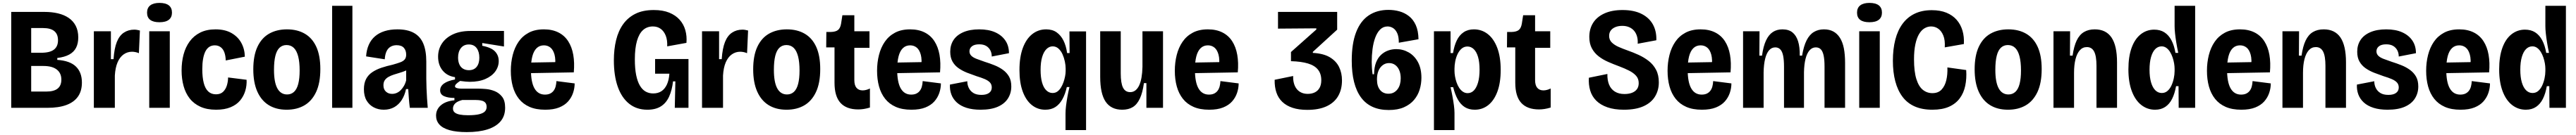

<svg xmlns="http://www.w3.org/2000/svg" viewBox="-20 -742 17677 929"><path d="M57 0V-660H286Q336 -660 378 -650Q420 -640 451 -619Q482 -598 499.5 -564.5Q517 -531 517 -484Q517 -443 502 -413.5Q487 -384 455 -366.5Q423 -349 373 -343V-330Q460 -324 501 -284Q542 -244 542 -174Q542 -116 515 -77.5Q488 -39 435.5 -19.5Q383 0 305 0ZM194 -112H298Q350 -112 375.5 -132.5Q401 -153 401 -194Q401 -239 369.5 -263.5Q338 -288 278 -288H194ZM194 -379H263Q322 -379 350 -400.5Q378 -422 378 -465Q378 -507 352.5 -528Q327 -549 275 -549H194Z M624 0V-278V-527H741V-335H759Q764 -409 781.5 -453Q799 -497 830 -517.5Q861 -538 901 -538Q910 -538 919.5 -536.5Q929 -535 940 -532L933 -376Q922 -381 909.5 -383.5Q897 -386 886 -386Q854 -386 828 -367.5Q802 -349 786.5 -312.5Q771 -276 768 -222V0Z M1004 0V-527H1145V0ZM1074 -589Q1032 -589 1010.5 -605.5Q989 -622 989 -655Q989 -688 1011 -705Q1033 -722 1074 -722Q1117 -722 1138.5 -705Q1160 -688 1160 -655Q1160 -623 1138.5 -606Q1117 -589 1074 -589Z M1463 13Q1400 13 1355 -7.5Q1310 -28 1281.5 -64.5Q1253 -101 1239.5 -150.5Q1226 -200 1226 -257Q1226 -316 1239.5 -367Q1253 -418 1281.5 -457Q1310 -496 1354 -518Q1398 -540 1459 -540Q1524 -540 1568.5 -514.5Q1613 -489 1636 -446.5Q1659 -404 1660 -352L1529 -326Q1528 -358 1519.5 -381.5Q1511 -405 1494 -417.5Q1477 -430 1454 -430Q1432 -430 1416 -419.5Q1400 -409 1389.5 -388.5Q1379 -368 1373.5 -337Q1368 -306 1368 -266Q1368 -210 1378 -171Q1388 -132 1409 -112.5Q1430 -93 1462 -93Q1493 -93 1511 -110.5Q1529 -128 1537 -155Q1545 -182 1545 -209L1672 -193Q1674 -154 1663 -117Q1652 -80 1627.5 -50.5Q1603 -21 1562 -4Q1521 13 1463 13Z M1947 13Q1875 13 1824 -18.5Q1773 -50 1745.5 -112Q1718 -174 1718 -265Q1718 -359 1746.5 -420Q1775 -481 1827 -510.5Q1879 -540 1949 -540Q2020 -540 2071.5 -510Q2123 -480 2150.5 -419.5Q2178 -359 2178 -267Q2178 -171 2149 -109Q2120 -47 2068.5 -17Q2017 13 1947 13ZM1950 -92Q1978 -92 1997.5 -110Q2017 -128 2026.5 -165Q2036 -202 2036 -257Q2036 -315 2026 -354Q2016 -393 1996 -412.5Q1976 -432 1946 -432Q1918 -432 1898.5 -414Q1879 -396 1869.5 -358Q1860 -320 1860 -262Q1860 -176 1883 -134Q1906 -92 1950 -92Z M2259 0V-702H2398V0Z M2613 13Q2576 13 2545 -3Q2514 -19 2495.5 -50Q2477 -81 2477 -128Q2477 -170 2492 -198.5Q2507 -227 2534.5 -245.5Q2562 -264 2598 -276Q2634 -288 2675 -297Q2707 -306 2727 -313.5Q2747 -321 2757 -333Q2767 -345 2767 -366Q2767 -395 2751 -413Q2735 -431 2701 -431Q2678 -431 2660 -420.5Q2642 -410 2632 -388.5Q2622 -367 2620 -334L2492 -354Q2495 -399 2510.5 -434Q2526 -469 2553.5 -492.5Q2581 -516 2619.5 -528Q2658 -540 2707 -540Q2776 -540 2820 -515.5Q2864 -491 2884.5 -442Q2905 -393 2905 -318V-201Q2905 -170 2906.5 -135Q2908 -100 2910 -65.5Q2912 -31 2915 0H2792Q2788 -31 2785.5 -63Q2783 -95 2781 -129H2766Q2757 -86 2736.5 -54Q2716 -22 2685 -4.5Q2654 13 2613 13ZM2670 -96Q2687 -96 2702 -102.5Q2717 -109 2729.5 -121.5Q2742 -134 2752 -151.5Q2762 -169 2767 -190V-277L2794 -276Q2781 -263 2762 -255Q2743 -247 2722.5 -241Q2702 -235 2682 -228.5Q2662 -222 2646 -213Q2630 -204 2620.5 -190.5Q2611 -177 2611 -155Q2611 -127 2628 -111.5Q2645 -96 2670 -96Z M3183 167Q3111 167 3064 153.5Q3017 140 2994.5 114.5Q2972 89 2972 54Q2972 11 3005 -17.5Q3038 -46 3098 -52V-68Q3055 -68 3027.5 -80Q3000 -92 3000 -120Q3000 -148 3026 -167Q3052 -186 3102 -195V-211Q3048 -219 3017 -257Q2986 -295 2986 -352Q2986 -403 3012.5 -443Q3039 -483 3088.5 -506Q3138 -529 3208 -529H3438V-422L3289 -446V-427Q3351 -415 3376.5 -388Q3402 -361 3402 -322Q3402 -283 3378.5 -250.5Q3355 -218 3310.5 -198.5Q3266 -179 3203 -179Q3191 -179 3175 -180.5Q3159 -182 3137 -185Q3119 -173 3110.5 -164.5Q3102 -156 3102 -148Q3102 -142 3108.5 -138.5Q3115 -135 3126 -133.5Q3137 -132 3149 -132H3263Q3283 -132 3313.5 -129.5Q3344 -127 3374 -115Q3404 -103 3425 -76.5Q3446 -50 3446 -1Q3446 56 3414.5 93Q3383 130 3324.5 148.5Q3266 167 3183 167ZM3191 51Q3240 51 3268 44Q3296 37 3307.5 24.5Q3319 12 3319 -6Q3319 -24 3311 -34Q3303 -44 3290 -48Q3277 -52 3264 -53Q3251 -54 3242 -54H3152Q3118 -45 3103 -30Q3088 -15 3088 5Q3088 22 3100 32Q3112 42 3135 46.5Q3158 51 3191 51ZM3197 -259Q3232 -259 3250.5 -282Q3269 -305 3269 -345Q3269 -386 3250.5 -411Q3232 -436 3197 -436Q3162 -436 3142.5 -411Q3123 -386 3123 -346Q3123 -320 3131.5 -300Q3140 -280 3157 -269.5Q3174 -259 3197 -259Z M3721 13Q3658 13 3613.5 -6.5Q3569 -26 3540.5 -62Q3512 -98 3498.5 -147Q3485 -196 3485 -255Q3485 -312 3498 -363.5Q3511 -415 3538 -454.5Q3565 -494 3608 -517Q3651 -540 3712 -540Q3769 -540 3811 -519Q3853 -498 3878.5 -458.5Q3904 -419 3913.5 -364.5Q3923 -310 3917 -244L3583 -238V-311L3818 -315L3788 -278Q3794 -332 3785 -365.5Q3776 -399 3757 -414.5Q3738 -430 3712 -430Q3682 -430 3662 -410.5Q3642 -391 3632.5 -354Q3623 -317 3623 -263Q3623 -176 3647.5 -133.5Q3672 -91 3719 -91Q3740 -91 3754.5 -98Q3769 -105 3778.5 -117.5Q3788 -130 3792.5 -147Q3797 -164 3798 -184L3923 -168Q3923 -135 3912 -102.5Q3901 -70 3878 -44Q3855 -18 3816.5 -2.5Q3778 13 3721 13Z M4422 13Q4348 13 4296.5 -28.5Q4245 -70 4218.5 -146Q4192 -222 4192 -327Q4192 -403 4207.5 -466.5Q4223 -530 4256 -576Q4289 -622 4340.5 -647.5Q4392 -673 4466 -673Q4528 -673 4572 -655Q4616 -637 4643.5 -606Q4671 -575 4682.5 -534Q4694 -493 4690 -447L4558 -423Q4560 -466 4548 -496.5Q4536 -527 4513.5 -543.5Q4491 -560 4460 -560Q4420 -560 4392.5 -535.5Q4365 -511 4350.5 -460.5Q4336 -410 4336 -334Q4336 -270 4345 -225.5Q4354 -181 4370.5 -153Q4387 -125 4410 -112Q4433 -99 4462 -99Q4495 -99 4518.5 -114.5Q4542 -130 4556 -160.5Q4570 -191 4573 -235H4475V-336H4704V-223V0H4610L4614 -182H4598Q4591 -121 4571 -77Q4551 -33 4514.5 -10Q4478 13 4422 13Z M4797 0V-278V-527H4914V-335H4932Q4937 -409 4954.5 -453Q4972 -497 5003 -517.5Q5034 -538 5074 -538Q5083 -538 5092.5 -536.5Q5102 -535 5113 -532L5106 -376Q5095 -381 5082.5 -383.5Q5070 -386 5059 -386Q5027 -386 5001 -367.5Q4975 -349 4959.5 -312.5Q4944 -276 4941 -222V0Z M5377 13Q5305 13 5254 -18.5Q5203 -50 5175.5 -112Q5148 -174 5148 -265Q5148 -359 5176.5 -420Q5205 -481 5257 -510.5Q5309 -540 5379 -540Q5450 -540 5501.5 -510Q5553 -480 5580.5 -419.5Q5608 -359 5608 -267Q5608 -171 5579 -109Q5550 -47 5498.5 -17Q5447 13 5377 13ZM5380 -92Q5408 -92 5427.5 -110Q5447 -128 5456.5 -165Q5466 -202 5466 -257Q5466 -315 5456 -354Q5446 -393 5426 -412.5Q5406 -432 5376 -432Q5348 -432 5328.5 -414Q5309 -396 5299.5 -358Q5290 -320 5290 -262Q5290 -176 5313 -134Q5336 -92 5380 -92Z M5869 11Q5788 11 5747 -34Q5706 -79 5706 -173V-416H5649L5650 -522H5681Q5715 -523 5730.5 -536Q5746 -549 5751 -579L5760 -637H5842V-527H5946V-413H5842V-191Q5842 -155 5857 -137.5Q5872 -120 5899 -120Q5911 -120 5924 -123.5Q5937 -127 5949 -133V-2Q5926 5 5906.5 8Q5887 11 5869 11Z M6234 13Q6171 13 6126.5 -6.5Q6082 -26 6053.5 -62Q6025 -98 6011.5 -147Q5998 -196 5998 -255Q5998 -312 6011 -363.5Q6024 -415 6051 -454.5Q6078 -494 6121 -517Q6164 -540 6225 -540Q6282 -540 6324 -519Q6366 -498 6391.5 -458.5Q6417 -419 6426.5 -364.5Q6436 -310 6430 -244L6096 -238V-311L6331 -315L6301 -278Q6307 -332 6298 -365.5Q6289 -399 6270 -414.5Q6251 -430 6225 -430Q6195 -430 6175 -410.5Q6155 -391 6145.5 -354Q6136 -317 6136 -263Q6136 -176 6160.5 -133.5Q6185 -91 6232 -91Q6253 -91 6267.5 -98Q6282 -105 6291.5 -117.5Q6301 -130 6305.5 -147Q6310 -164 6311 -184L6436 -168Q6436 -135 6425 -102.5Q6414 -70 6391 -44Q6368 -18 6329.5 -2.5Q6291 13 6234 13Z M6708 13Q6653 13 6612 0Q6571 -13 6545 -37Q6519 -61 6507.5 -92.5Q6496 -124 6498 -160L6617 -183Q6617 -158 6627.5 -136.5Q6638 -115 6659 -102Q6680 -89 6714 -89Q6748 -89 6766.5 -102.5Q6785 -116 6785 -140Q6785 -161 6772.5 -174.5Q6760 -188 6736.5 -198Q6713 -208 6680 -218Q6648 -229 6616 -241.5Q6584 -254 6557.5 -272.5Q6531 -291 6515.5 -318.5Q6500 -346 6500 -386Q6500 -432 6522.5 -466.5Q6545 -501 6590 -520.5Q6635 -540 6699 -540Q6763 -540 6808 -520Q6853 -500 6878 -463.5Q6903 -427 6903 -376L6785 -353Q6785 -377 6775 -396Q6765 -415 6746.5 -426Q6728 -437 6699 -437Q6666 -437 6649 -423.5Q6632 -410 6632 -389Q6632 -371 6644.5 -358.5Q6657 -346 6680.5 -337Q6704 -328 6736 -317Q6771 -306 6803.5 -293Q6836 -280 6862 -261Q6888 -242 6903.5 -215Q6919 -188 6919 -147Q6919 -101 6896 -64.5Q6873 -28 6826.5 -7.5Q6780 13 6708 13Z M7291 153V40Q7291 16 7294.5 -13Q7298 -42 7304 -75.5Q7310 -109 7318 -143H7300Q7289 -94 7269.5 -59Q7250 -24 7221.5 -5.5Q7193 13 7152 13Q7100 13 7060 -19Q7020 -51 6997.5 -112Q6975 -173 6975 -260Q6975 -349 6998 -411.5Q7021 -474 7062.5 -507Q7104 -540 7158 -540Q7201 -540 7230 -519.5Q7259 -499 7277 -463Q7295 -427 7302 -377H7319L7318 -526H7432V-268V153ZM7202 -102Q7221 -102 7235 -112Q7249 -122 7259.5 -139Q7270 -156 7277 -176Q7284 -196 7288 -216.5Q7292 -237 7292 -254V-270Q7292 -292 7286.5 -318.5Q7281 -345 7270.5 -368.5Q7260 -392 7243 -407.5Q7226 -423 7203 -423Q7179 -423 7160 -404Q7141 -385 7130.5 -349Q7120 -313 7120 -261Q7120 -210 7130 -174.5Q7140 -139 7159 -120.5Q7178 -102 7202 -102Z M7680 13Q7604 13 7566.5 -42Q7529 -97 7529 -213V-527H7670V-237Q7670 -170 7685.5 -139Q7701 -108 7735 -108Q7755 -108 7770.5 -120Q7786 -132 7796.5 -154.5Q7807 -177 7812.5 -209Q7818 -241 7819 -282V-527H7960V-224V0H7846V-170H7829Q7820 -104 7801 -63.5Q7782 -23 7752.5 -5Q7723 13 7680 13Z M8277 13Q8214 13 8169.5 -6.5Q8125 -26 8096.5 -62Q8068 -98 8054.5 -147Q8041 -196 8041 -255Q8041 -312 8054 -363.5Q8067 -415 8094 -454.5Q8121 -494 8164 -517Q8207 -540 8268 -540Q8325 -540 8367 -519Q8409 -498 8434.5 -458.5Q8460 -419 8469.5 -364.5Q8479 -310 8473 -244L8139 -238V-311L8374 -315L8344 -278Q8350 -332 8341 -365.5Q8332 -399 8313 -414.5Q8294 -430 8268 -430Q8238 -430 8218 -410.5Q8198 -391 8188.5 -354Q8179 -317 8179 -263Q8179 -176 8203.5 -133.5Q8228 -91 8275 -91Q8296 -91 8310.5 -98Q8325 -105 8334.5 -117.5Q8344 -130 8348.5 -147Q8353 -164 8354 -184L8479 -168Q8479 -135 8468 -102.5Q8457 -70 8434 -44Q8411 -18 8372.5 -2.5Q8334 13 8277 13Z M8950 14Q8892 14 8849.5 0Q8807 -14 8779 -40.5Q8751 -67 8738 -105.5Q8725 -144 8726 -193L8853 -219Q8852 -191 8858.5 -168Q8865 -145 8878 -129Q8891 -113 8910 -104.5Q8929 -96 8953 -96Q8981 -96 9002 -106.5Q9023 -117 9034.5 -138Q9046 -159 9046 -190Q9046 -234 9023.5 -262.5Q9001 -291 8955 -305Q8909 -319 8838 -321V-384L9012 -539V-547L8749 -545V-660H9155V-538L8988 -385V-378Q9061 -374 9104.5 -348Q9148 -322 9168 -281Q9188 -240 9188 -189Q9188 -126 9161.5 -80.5Q9135 -35 9082 -10.5Q9029 14 8950 14Z M9509 15Q9382 15 9318.5 -71.5Q9255 -158 9255 -325Q9255 -443 9285 -520.5Q9315 -598 9371.5 -636Q9428 -674 9507 -674Q9546 -674 9582 -664Q9618 -654 9647.5 -631Q9677 -608 9694.5 -569Q9712 -530 9713 -472L9578 -448Q9578 -491 9566.5 -515Q9555 -539 9537.5 -549.5Q9520 -560 9501 -560Q9471 -560 9450 -539Q9429 -518 9416 -482.5Q9403 -447 9397.5 -403.5Q9392 -360 9392 -315Q9392 -297 9393.5 -274Q9395 -251 9398 -231H9408Q9409 -279 9421.5 -311.5Q9434 -344 9456 -364.5Q9478 -385 9505 -394.5Q9532 -404 9560 -404Q9606 -404 9645.5 -381.5Q9685 -359 9709 -315Q9733 -271 9733 -207Q9733 -165 9721 -125.5Q9709 -86 9682.5 -54.5Q9656 -23 9613.5 -4Q9571 15 9509 15ZM9506 -97Q9528 -97 9543.5 -105.5Q9559 -114 9570 -129Q9581 -144 9586 -163Q9591 -182 9591 -203Q9591 -235 9581 -258.5Q9571 -282 9553 -295Q9535 -308 9511 -308Q9487 -308 9468 -294Q9449 -280 9438.5 -255Q9428 -230 9428 -196Q9428 -172 9433.5 -153.5Q9439 -135 9450 -122Q9461 -109 9475.5 -103Q9490 -97 9506 -97Z M9819 153V-266V-527H9933V-377H9950Q9958 -427 9975.5 -463.5Q9993 -500 10022.5 -520Q10052 -540 10093 -540Q10147 -540 10188.5 -507.5Q10230 -475 10253.5 -412.5Q10277 -350 10277 -261Q10277 -173 10254.5 -112Q10232 -51 10192 -19Q10152 13 10099 13Q10059 13 10030.5 -5Q10002 -23 9982.5 -58Q9963 -93 9951 -142H9933Q9940 -112 9946 -79.5Q9952 -47 9956 -17.5Q9960 12 9960 35V153ZM10050 -101Q10075 -101 10093 -119.5Q10111 -138 10121.5 -174Q10132 -210 10132 -262Q10132 -315 10121.5 -350.5Q10111 -386 10092 -404Q10073 -422 10049 -422Q10026 -422 10009 -407.5Q9992 -393 9981 -369.5Q9970 -346 9965 -319.5Q9960 -293 9960 -270V-254Q9960 -237 9963.5 -216.5Q9967 -196 9974 -175.5Q9981 -155 9991.5 -138.5Q10002 -122 10017 -111.5Q10032 -101 10050 -101Z M10540 11Q10459 11 10418 -34Q10377 -79 10377 -173V-416H10320L10321 -522H10352Q10386 -523 10401.5 -536Q10417 -549 10422 -579L10431 -637H10513V-527H10617V-413H10513V-191Q10513 -155 10528 -137.5Q10543 -120 10570 -120Q10582 -120 10595 -123.5Q10608 -127 10620 -133V-2Q10597 5 10577.5 8Q10558 11 10540 11Z M11122 13Q11057 13 11009.5 -3.5Q10962 -20 10932.5 -49.5Q10903 -79 10891 -119.5Q10879 -160 10882 -207L11009 -233Q11008 -191 11020.5 -160Q11033 -129 11060 -112Q11087 -95 11126 -95Q11156 -95 11178 -103.5Q11200 -112 11212 -128.5Q11224 -145 11224 -170Q11224 -200 11206.5 -220Q11189 -240 11159 -255.5Q11129 -271 11089 -286Q11051 -300 11014.5 -316Q10978 -332 10949 -354.5Q10920 -377 10902.5 -409.5Q10885 -442 10885 -488Q10885 -543 10911 -584.5Q10937 -626 10988.5 -649.5Q11040 -673 11113 -673Q11191 -673 11243.5 -646.5Q11296 -620 11321.5 -573.5Q11347 -527 11345 -465L11217 -441Q11219 -468 11212.5 -491Q11206 -514 11192.5 -530Q11179 -546 11158.5 -555Q11138 -564 11111 -564Q11083 -564 11062.5 -555Q11042 -546 11031.5 -531Q11021 -516 11021 -495Q11021 -468 11039 -450Q11057 -432 11086.5 -419Q11116 -406 11150 -394Q11187 -381 11224 -364Q11261 -347 11292.5 -322.5Q11324 -298 11343 -262Q11362 -226 11362 -175Q11362 -121 11336 -78Q11310 -35 11257 -11Q11204 13 11122 13Z M11658 13Q11595 13 11550.5 -6.5Q11506 -26 11477.5 -62Q11449 -98 11435.5 -147Q11422 -196 11422 -255Q11422 -312 11435 -363.5Q11448 -415 11475 -454.5Q11502 -494 11545 -517Q11588 -540 11649 -540Q11706 -540 11748 -519Q11790 -498 11815.5 -458.5Q11841 -419 11850.5 -364.5Q11860 -310 11854 -244L11520 -238V-311L11755 -315L11725 -278Q11731 -332 11722 -365.5Q11713 -399 11694 -414.5Q11675 -430 11649 -430Q11619 -430 11599 -410.5Q11579 -391 11569.5 -354Q11560 -317 11560 -263Q11560 -176 11584.5 -133.5Q11609 -91 11656 -91Q11677 -91 11691.5 -98Q11706 -105 11715.5 -117.5Q11725 -130 11729.5 -147Q11734 -164 11735 -184L11860 -168Q11860 -135 11849 -102.5Q11838 -70 11815 -44Q11792 -18 11753.5 -2.5Q11715 13 11658 13Z M11940 0V-326V-527H12053L12052 -359H12070Q12079 -424 12097.5 -463.5Q12116 -503 12144 -521.5Q12172 -540 12210 -540Q12253 -540 12279 -519Q12305 -498 12317.5 -458Q12330 -418 12329 -359H12345Q12356 -425 12376 -464.5Q12396 -504 12426 -522Q12456 -540 12495 -540Q12532 -540 12559 -525.5Q12586 -511 12604.5 -482Q12623 -453 12631.5 -410Q12640 -367 12640 -309V0H12499V-285Q12499 -330 12493 -359Q12487 -388 12474 -402Q12461 -416 12439 -416Q12414 -416 12396 -395.5Q12378 -375 12368.5 -336.5Q12359 -298 12358 -245V0H12221V-283Q12221 -329 12215 -358.5Q12209 -388 12195.5 -402Q12182 -416 12161 -416Q12136 -416 12118.5 -396Q12101 -376 12091.5 -337.5Q12082 -299 12081 -244V0Z M12737 0V-527H12878V0ZM12807 -589Q12765 -589 12743.5 -605.5Q12722 -622 12722 -655Q12722 -688 12744 -705Q12766 -722 12807 -722Q12850 -722 12871.5 -705Q12893 -688 12893 -655Q12893 -623 12871.5 -606Q12850 -589 12807 -589Z M13239 13Q13169 13 13118 -9.5Q13067 -32 13034 -76Q13001 -120 12984.5 -182.5Q12968 -245 12968 -324Q12968 -404 12984.5 -468.5Q13001 -533 13034.5 -578.5Q13068 -624 13118 -648Q13168 -672 13235 -672Q13293 -672 13335.5 -654.5Q13378 -637 13405.5 -605.5Q13433 -574 13445.5 -531.5Q13458 -489 13455 -439L13324 -416Q13327 -465 13314.5 -496.5Q13302 -528 13280 -544Q13258 -560 13230 -560Q13206 -560 13184.5 -547Q13163 -534 13147 -506.5Q13131 -479 13122 -436Q13113 -393 13113 -334Q13113 -250 13129 -198.5Q13145 -147 13173.5 -124Q13202 -101 13239 -101Q13279 -101 13302 -125.5Q13325 -150 13334.5 -190Q13344 -230 13342 -278L13471 -260Q13475 -202 13464.5 -152Q13454 -102 13426.5 -65Q13399 -28 13353 -7.5Q13307 13 13239 13Z M13758 13Q13686 13 13635 -18.5Q13584 -50 13556.5 -112Q13529 -174 13529 -265Q13529 -359 13557.5 -420Q13586 -481 13638 -510.5Q13690 -540 13760 -540Q13831 -540 13882.5 -510Q13934 -480 13961.5 -419.5Q13989 -359 13989 -267Q13989 -171 13960 -109Q13931 -47 13879.5 -17Q13828 13 13758 13ZM13761 -92Q13789 -92 13808.5 -110Q13828 -128 13837.5 -165Q13847 -202 13847 -257Q13847 -315 13837 -354Q13827 -393 13807 -412.5Q13787 -432 13757 -432Q13729 -432 13709.5 -414Q13690 -396 13680.5 -358Q13671 -320 13671 -262Q13671 -176 13694 -134Q13717 -92 13761 -92Z M14070 0V-320V-527H14184L14183 -359H14201Q14210 -423 14229 -463Q14248 -503 14279 -521.5Q14310 -540 14353 -540Q14430 -540 14468 -484Q14506 -428 14506 -313V0H14365V-289Q14365 -356 14349 -387Q14333 -418 14299 -418Q14270 -418 14250.5 -396Q14231 -374 14221 -334.5Q14211 -295 14211 -241V0Z M14767 13Q14714 13 14672.5 -19.5Q14631 -52 14607.5 -114.5Q14584 -177 14584 -265Q14584 -352 14606 -413Q14628 -474 14668.5 -506Q14709 -538 14761 -538Q14802 -538 14831 -519.5Q14860 -501 14879 -465.5Q14898 -430 14907 -378H14926Q14918 -416 14912.5 -450Q14907 -484 14904 -512.5Q14901 -541 14901 -562V-702H15042V-251V0H14929L14928 -149H14911Q14902 -98 14884 -62Q14866 -26 14837 -6.5Q14808 13 14767 13ZM14813 -102Q14836 -102 14852.5 -116.5Q14869 -131 14879.5 -154Q14890 -177 14895.5 -203.5Q14901 -230 14901 -253V-269Q14901 -286 14897.5 -306.5Q14894 -327 14887 -347.5Q14880 -368 14869.5 -385Q14859 -402 14844.5 -412.5Q14830 -423 14812 -423Q14787 -423 14768.5 -404.5Q14750 -386 14739.5 -350Q14729 -314 14729 -262Q14729 -211 14739.5 -175Q14750 -139 14769 -120.5Q14788 -102 14813 -102Z M15359 13Q15296 13 15251.5 -6.5Q15207 -26 15178.5 -62Q15150 -98 15136.5 -147Q15123 -196 15123 -255Q15123 -312 15136 -363.5Q15149 -415 15176 -454.5Q15203 -494 15246 -517Q15289 -540 15350 -540Q15407 -540 15449 -519Q15491 -498 15516.5 -458.5Q15542 -419 15551.5 -364.5Q15561 -310 15555 -244L15221 -238V-311L15456 -315L15426 -278Q15432 -332 15423 -365.5Q15414 -399 15395 -414.5Q15376 -430 15350 -430Q15320 -430 15300 -410.5Q15280 -391 15270.5 -354Q15261 -317 15261 -263Q15261 -176 15285.5 -133.5Q15310 -91 15357 -91Q15378 -91 15392.5 -98Q15407 -105 15416.5 -117.5Q15426 -130 15430.5 -147Q15435 -164 15436 -184L15561 -168Q15561 -135 15550 -102.5Q15539 -70 15516 -44Q15493 -18 15454.5 -2.5Q15416 13 15359 13Z M15641 0V-320V-527H15755L15754 -359H15772Q15781 -423 15800 -463Q15819 -503 15850 -521.5Q15881 -540 15924 -540Q16001 -540 16039 -484Q16077 -428 16077 -313V0H15936V-289Q15936 -356 15920 -387Q15904 -418 15870 -418Q15841 -418 15821.5 -396Q15802 -374 15792 -334.5Q15782 -295 15782 -241V0Z M16362 13Q16307 13 16266 0Q16225 -13 16199 -37Q16173 -61 16161.5 -92.5Q16150 -124 16152 -160L16271 -183Q16271 -158 16281.5 -136.5Q16292 -115 16313 -102Q16334 -89 16368 -89Q16402 -89 16420.5 -102.5Q16439 -116 16439 -140Q16439 -161 16426.5 -174.5Q16414 -188 16390.5 -198Q16367 -208 16334 -218Q16302 -229 16270 -241.5Q16238 -254 16211.5 -272.5Q16185 -291 16169.5 -318.5Q16154 -346 16154 -386Q16154 -432 16176.5 -466.5Q16199 -501 16244 -520.5Q16289 -540 16353 -540Q16417 -540 16462 -520Q16507 -500 16532 -463.5Q16557 -427 16557 -376L16439 -353Q16439 -377 16429 -396Q16419 -415 16400.5 -426Q16382 -437 16353 -437Q16320 -437 16303 -423.5Q16286 -410 16286 -389Q16286 -371 16298.5 -358.5Q16311 -346 16334.5 -337Q16358 -328 16390 -317Q16425 -306 16457.5 -293Q16490 -280 16516 -261Q16542 -242 16557.5 -215Q16573 -188 16573 -147Q16573 -101 16550 -64.5Q16527 -28 16480.5 -7.5Q16434 13 16362 13Z M16863 13Q16800 13 16755.5 -6.5Q16711 -26 16682.5 -62Q16654 -98 16640.5 -147Q16627 -196 16627 -255Q16627 -312 16640 -363.5Q16653 -415 16680 -454.5Q16707 -494 16750 -517Q16793 -540 16854 -540Q16911 -540 16953 -519Q16995 -498 17020.5 -458.5Q17046 -419 17055.5 -364.5Q17065 -310 17059 -244L16725 -238V-311L16960 -315L16930 -278Q16936 -332 16927 -365.5Q16918 -399 16899 -414.5Q16880 -430 16854 -430Q16824 -430 16804 -410.5Q16784 -391 16774.5 -354Q16765 -317 16765 -263Q16765 -176 16789.5 -133.5Q16814 -91 16861 -91Q16882 -91 16896.5 -98Q16911 -105 16920.5 -117.5Q16930 -130 16934.5 -147Q16939 -164 16940 -184L17065 -168Q17065 -135 17054 -102.5Q17043 -70 17020 -44Q16997 -18 16958.5 -2.5Q16920 13 16863 13Z M17311 13Q17258 13 17216.5 -19.5Q17175 -52 17151.5 -114.5Q17128 -177 17128 -265Q17128 -352 17150 -413Q17172 -474 17212.5 -506Q17253 -538 17305 -538Q17346 -538 17375 -519.5Q17404 -501 17423 -465.5Q17442 -430 17451 -378H17470Q17462 -416 17456.5 -450Q17451 -484 17448 -512.5Q17445 -541 17445 -562V-702H17586V-251V0H17473L17472 -149H17455Q17446 -98 17428 -62Q17410 -26 17381 -6.5Q17352 13 17311 13ZM17357 -102Q17380 -102 17396.5 -116.5Q17413 -131 17423.5 -154Q17434 -177 17439.5 -203.5Q17445 -230 17445 -253V-269Q17445 -286 17441.5 -306.5Q17438 -327 17431 -347.5Q17424 -368 17413.5 -385Q17403 -402 17388.5 -412.5Q17374 -423 17356 -423Q17331 -423 17312.5 -404.5Q17294 -386 17283.5 -350Q17273 -314 17273 -262Q17273 -211 17283.5 -175Q17294 -139 17313 -120.5Q17332 -102 17357 -102Z"/></svg>

Font: Bricolage Grotesque 36pt SemiCondensed
Style: Bold
Weight: 700
Width: 4
Designer: Mathieu Triay
Foundry: Atelier Triay
Version: Version 1.001;gftools[0.9.33.dev8+g029e19f]